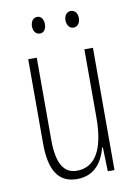

<svg xmlns="http://www.w3.org/2000/svg" viewBox="-82 -754 581 818"><g transform="rotate(-10 209.0 -345.0)"><path d="M108 -664C108 -643 119 -628 137 -628C153 -628 164 -642 164 -664C164 -686 153 -700 137 -700C119 -700 108 -684 108 -664ZM253 -665C253 -643 265 -628 282 -628C299 -628 311 -643 311 -665C311 -687 298 -700 282 -700C265 -700 253 -685 253 -665ZM348 -529H311V-233C311 -90 266 -25 190 -25C135 -25 105 -70 105 -174V-529H68V-165C68 -49 104 10 185 10C264 10 298 -47 313 -104H316L319 0H348Z"/></g></svg>

Font: Noto Sans Sinhala UI ExtraCondensed ExtraLight
Style: Regular
Weight: 200
Width: 2
Designer: Jelle Bosma - Monotype Design Team
Foundry: Monotype Imaging Inc.
Version: Version 2.006